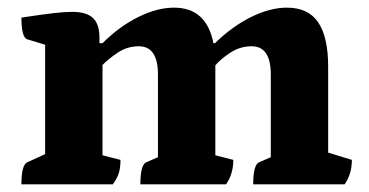

<svg xmlns="http://www.w3.org/2000/svg" viewBox="-20 -482 965 502"><path d="M36 0Q36 -52 52 -58L98 -79V-365L52 -379Q36 -383 36 -436Q89 -444 119 -447.5Q149 -451 169 -451Q206 -451 223 -435Q240 -419 240 -384V-369H248Q292 -413 341.5 -437.5Q391 -462 435 -462Q520 -462 538 -369H542Q587 -413 636.5 -437.5Q686 -462 730 -462Q786 -462 812 -423.5Q838 -385 838 -308V-83L900 -64Q900 -27 881 0H642Q642 -52 658 -58L688 -71V-287Q688 -361 638 -361Q607 -361 581 -343.5Q555 -326 543 -311V-307V-76L590 -64Q590 -27 571 0H347Q347 -52 363 -58L393 -71V-287Q393 -361 343 -361Q312 -361 286.5 -343.5Q261 -326 248 -312V-76L295 -64Q295 -43 290.5 -29Q286 -15 275 0Z"/></svg>

Font: Petrona ExtraBold
Style: Regular
Weight: 800
Designer: Ringo R. Seeber
Foundry: Ringo R. Seeber
Version: Version 2.001; ttfautohint (v1.8.3)